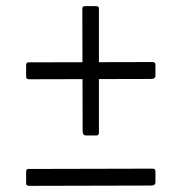

<svg xmlns="http://www.w3.org/2000/svg" viewBox="-20 -677 591 625"><path d="M486 -84Q486 -73 472 -73L76 -72Q70 -72 67.5 -74Q65 -76 65 -82V-117Q65 -127 72 -127L477 -128Q486 -128 486 -119ZM486 -431Q486 -420 472 -420L76 -419Q70 -419 67.5 -421Q65 -423 65 -429V-464Q65 -474 72 -474L477 -475Q486 -475 486 -466ZM260 -236Q249 -236 249 -250L248 -646Q248 -653 250 -655Q252 -657 258 -657H293Q302 -657 302 -650V-245Q302 -236 294 -236Z"/></svg>

Font: Libre Franklin Thin Light
Style: Regular
Weight: 300
Version: Version 3.000